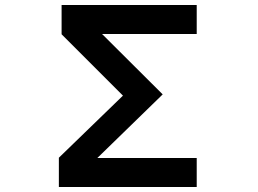

<svg xmlns="http://www.w3.org/2000/svg" viewBox="-20 -753 1040 773"><path d="M772 0H217V-118L475 -368L228 -615V-733H772V-616H391L635 -373L372 -117H772Z"/></svg>

Font: IBM Plex Sans JP SemiBold
Style: Regular
Weight: 600
Designer: Mike Abbink; Paul van der Laan; Pieter van Rosmalen; Wujin Sim; Yejin Wi; Jinhee Kim; Boomi Park; Yona Kim; Kichan Ma
Foundry: Sandoll Inc.
Version: Version 1.001